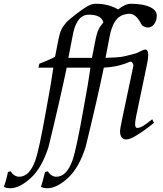

<svg xmlns="http://www.w3.org/2000/svg" viewBox="-177 -731 866 1019"><path d="M655 -648Q655 -622 641.5 -603.5Q628 -585 608 -585Q596 -585 582 -593Q575 -596 568 -612Q560 -626 551 -637Q532 -658 509 -658Q500 -658 480 -653Q423 -638 404 -533L383 -424Q447 -426 465 -429Q479 -430 541 -447Q550 -449 569 -459Q586 -468 594 -468Q619 -468 604 -394L545 -111Q540 -84 540 -72Q540 -52 552 -52Q570 -52 598 -73L631 -98L640 -79Q592 -39 540 -8Q511 9 494 9Q460 9 460 -36Q460 -46 472 -103L523 -344Q524 -351 525.5 -357.5Q527 -364 528 -368Q529 -372 529.5 -375.5Q530 -379 530 -380L531 -381Q531 -391 525 -398.5Q519 -406 512 -403Q446 -375 374 -372Q341 -212 278 47Q243 160 181 216Q123 268 74 268Q53 268 40 260Q44 252 52 221Q59 195 62 182L76 178Q96 207 122 207Q177 207 208 119Q228 62 265 -147Q293 -297 303 -372H177Q144 -212 81 47Q46 160 -16 216Q-74 268 -123 268Q-144 268 -157 260Q-153 254 -144 221Q-136 190 -135 182L-121 178Q-101 207 -75 207Q-20 207 11 119Q31 62 68 -147Q96 -297 106 -372H27L32 -393Q71 -407 115 -429L130 -505Q139 -555 149 -574Q156 -590 174 -611Q185 -624 228 -657Q278 -695 299 -704Q313 -711 333 -711Q398 -711 450 -681Q488 -711 518 -711Q586 -711 624 -691Q655 -675 655 -648ZM371 -611 372 -612Q361 -653 295 -653Q251 -653 229 -607Q216 -585 207 -533L186 -424H311L327 -505Q336 -555 346 -574Q352 -589 371 -611Z"/></svg>

Font: GFS Didot
Style: Italic
Weight: 400
Italic angle: -12°
Designer: Takis Katsoulidis and George D. Matthiopoulos
Foundry: George Matthiopoulos and Takis Katsoulidis
Version: Version 1.0